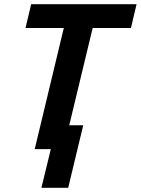

<svg xmlns="http://www.w3.org/2000/svg" viewBox="-20 -713 673 918"><path d="M178 185 223 0H146L285 -579H102L129 -693H633L606 -579H423L311 -114H378L306 185Z"/></svg>

Font: Ubuntu Sans Mono
Style: Italic
Weight: 400
Italic angle: -13.5°
Monospace: yes
Designer: Dalton Maag Ltd
Foundry: Dalton Maag Ltd
Version: Version 1.006